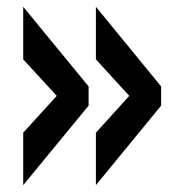

<svg xmlns="http://www.w3.org/2000/svg" viewBox="-20 -578 535 565"><path d="M262.2 -33.2V-187.5L360.4 -295.9L262.2 -403.3V-558.1L454.1 -323.7V-267.1ZM48.3 -33.2V-187.5L147 -295.9L48.3 -403.3V-558.1L240.7 -323.7V-267.1Z"/></svg>

Font: Oswald
Style: DemiBold
Weight: 600
Designer: Vernon Adams
Foundry: Vernon Adams
Version: 3.0; ttfautohint (v0.95) -l 8 -r 50 -G 200 -x 0 -w "G" -W -c